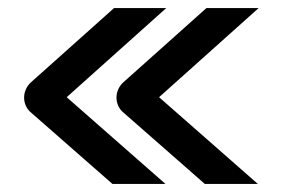

<svg xmlns="http://www.w3.org/2000/svg" viewBox="-20 -508 707 478"><path d="M264 -488 57 -303C46 -293 40 -279 40 -265C40 -251 46 -237 57 -228L260 -50H392L146 -266L394 -488ZM494 -488 287 -303C276 -293 270 -279 270 -265C270 -251 276 -237 287 -228L490 -50H622L376 -266L624 -488Z"/></svg>

Font: Bruno Ace SC
Style: Regular
Weight: 400
Designer: Astigmatic (AOETI)
Foundry: Astigmatic (AOETI)
Version: Version 1.000